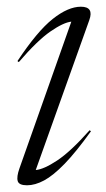

<svg xmlns="http://www.w3.org/2000/svg" viewBox="-20 -542 316 572"><path d="M38 -40.5 192.5 -477.5Q169 -475 130.2 -448.2Q91.5 -421.5 36 -357L32 -360Q91 -449 137 -485.5Q183 -522 221 -522Q260.5 -522 246 -482L86.5 -35.5Q110.5 -37.5 150.2 -63.8Q190 -90 247 -154L251 -151Q206.5 -89 172.5 -54Q138.5 -19 111.5 -4.5Q84.5 10 60.5 10Q36.5 10 32.8 -2.5Q29 -15 38 -40.5Z"/></svg>

Font: Newsreader Display Light
Style: Italic
Weight: 300
Italic angle: -17°
Designer: Hugues Gentile
Foundry: Production Type
Version: Version 1.001